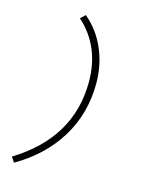

<svg xmlns="http://www.w3.org/2000/svg" viewBox="-131 -807 863 1077"><g transform="rotate(15 300.0 -268.0)"><path d="M56 184 36 154Q345 -36 345 -362Q345 -567 204 -694L231 -720Q305 -659 346 -566Q387 -473 387 -364Q387 -189 300.5 -48Q214 93 56 184Z"/></g></svg>

Font: TypoPRO Source Code Pro
Style: Italic
Weight: 300
Italic angle: -11°
Monospace: yes
Designer: Paul D. Hunt, Teo Tuominen
Foundry: Adobe Systems Incorporated
Version: Version 1.030;PS 1.0;hotconv 1.0.84;makeotf.lib2.5.63406